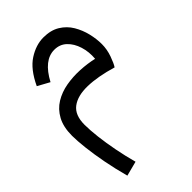

<svg xmlns="http://www.w3.org/2000/svg" viewBox="-231 -468 947 947"><g transform="rotate(-45 242.0 5.5)"><path d="M74 393Q56 327 44 264Q32 201 26 148Q20 95 20 61Q20 0 42 -40.5Q64 -81 101 -103.5Q138 -126 183.5 -134Q229 -142 277.5 -139.5Q326 -137 369 -127Q373 -172 360.5 -212Q348 -252 322 -276.5Q296 -301 258 -301Q185 -301 132 -201L70 -235Q108 -316 159.5 -349Q211 -382 263 -382Q314 -382 349 -360.5Q384 -339 404.5 -304.5Q425 -270 434.5 -230.5Q444 -191 444 -155Q444 -118 431 -81.5Q418 -45 407 -29Q316 -56 247.5 -57.5Q179 -59 140.5 -30Q102 -1 102 66Q102 103 108 154Q114 205 125 261.5Q136 318 151 373Z"/></g></svg>

Font: Noto IKEA Arabic
Style: Regular
Weight: 400
Designer: Monotype Design Team
Foundry: Monotype Imaging Inc.
Version: Version 1.200